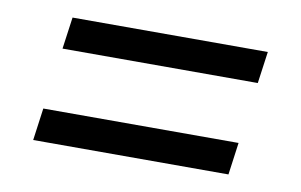

<svg xmlns="http://www.w3.org/2000/svg" viewBox="-43 -507 672 428"><g transform="rotate(10 292.5 -293.0)"><path d="M533 -435 523 -363H81L91 -435ZM504 -224 494 -151H52L62 -224Z"/></g></svg>

Font: Exo 2 Medium
Style: Italic
Weight: 500
Italic angle: -8°
Designer: Natanael Gama
Foundry: Natanael Gama
Version: Version 2.010